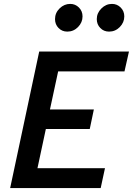

<svg xmlns="http://www.w3.org/2000/svg" viewBox="-20 -964 681 984"><path d="M32 0 181 -700H641L618 -598H278L236 -403H461L440 -303H215L172 -102H518L496 0ZM325 -802Q298 -802 280 -820.5Q262 -839 262 -866Q262 -898 285.5 -921Q309 -944 340 -944Q366 -944 384.5 -925.5Q403 -907 403 -880Q403 -849 380 -825.5Q357 -802 325 -802ZM539 -802Q512 -802 494 -820.5Q476 -839 476 -866Q476 -897 499.5 -920.5Q523 -944 554 -944Q580 -944 598.5 -925.5Q617 -907 617 -880Q617 -849 594 -825.5Q571 -802 539 -802Z"/></svg>

Font: Red Hat Mono Medium
Style: Italic
Weight: 500
Italic angle: -12°
Monospace: yes
Designer: Pentagram, MCKL
Foundry: Pentagram, MCKL
Version: Version 1.023; ttfautohint (v1.8.3)